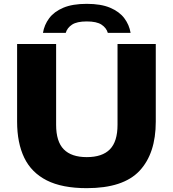

<svg xmlns="http://www.w3.org/2000/svg" viewBox="-20 -969 900 999"><path d="M431.5 10Q303 10 223.2 -30.5Q143.5 -71 106.2 -148.2Q69 -225.5 69 -336V-740H272V-319.5Q272 -232.5 311.8 -192Q351.5 -151.5 431.5 -151.5Q512 -151.5 551.8 -192Q591.5 -232.5 591.5 -319.5V-740H790.5V-336Q790.5 -170.5 706 -80.2Q621.5 10 431.5 10ZM203.5 -798Q210.5 -840 236 -874.2Q261.5 -908.5 309.5 -928.8Q357.5 -949 431.5 -949Q505 -949 553 -928.8Q601 -908.5 626.8 -874.2Q652.5 -840 659.5 -798H541Q533.5 -824 508.2 -840.8Q483 -857.5 431.5 -857.5Q380 -857.5 354.8 -840.8Q329.5 -824 322 -798Z"/></svg>

Font: Encode Sans Expanded ExtraBold
Style: Regular
Weight: 800
Width: 7
Designer: Multiple Designers
Foundry: Impallari Type
Version: Version 3.000; ttfautohint (v1.8.3) -l 8 -r 50 -G 200 -x 14 